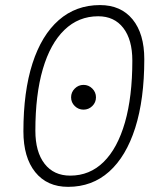

<svg xmlns="http://www.w3.org/2000/svg" viewBox="-20 -723 626 753"><path d="M247.1 9.8Q164.6 9.8 118.2 -47.9Q71.8 -105.5 71.8 -208Q71.8 -363.8 107.4 -474.4Q143.1 -585 210.4 -644Q277.8 -703.1 372.1 -703.1Q454.1 -703.1 500 -647Q545.9 -590.8 545.9 -490.7Q545.9 -333.5 510.3 -221.4Q474.6 -109.4 408 -49.8Q341.3 9.8 247.1 9.8ZM255.4 -34.2Q332 -34.2 386.5 -87.9Q440.9 -141.6 470 -242.7Q499 -343.8 499 -485.4Q499 -567.4 463.6 -613.3Q428.2 -659.2 365.2 -659.2Q288.1 -659.2 232.7 -605.7Q177.2 -552.2 147.9 -451.9Q118.7 -351.6 118.7 -210.4Q118.7 -127.4 154.8 -80.8Q190.9 -34.2 255.4 -34.2ZM307.6 -293Q287.6 -293 273.2 -307.1Q258.8 -321.3 258.8 -341.3Q258.8 -361.3 273.2 -375.7Q287.6 -390.1 307.6 -390.1Q327.6 -390.1 342 -375.7Q356.4 -361.3 356.4 -341.3Q356.4 -321.3 342 -307.1Q327.6 -293 307.6 -293Z"/></svg>

Font: Cascadia Mono ExtraLight
Style: Italic
Weight: 200
Italic angle: -10°
Monospace: yes
Designer: Aaron Bell
Foundry: Saja Typeworks
Version: Version 2404.023; ttfautohint (v1.8.4)